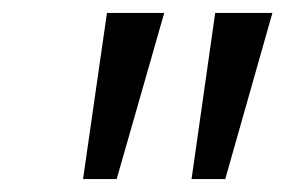

<svg xmlns="http://www.w3.org/2000/svg" viewBox="-20 -734 443 298"><path d="M277.3 -456.1 314 -713.9H402.8L329.6 -456.1ZM108.9 -456.1 146 -713.9H234.9L161.1 -456.1Z"/></svg>

Font: Open Sans
Style: Italic
Weight: 400
Italic angle: -12°
Designer: Monotype Design Team
Foundry: Monotype Imaging Inc.
Version: Version 3.000; ttfautohint (v1.8.4)